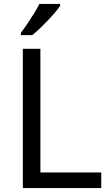

<svg xmlns="http://www.w3.org/2000/svg" viewBox="-20 -964 564 984"><path d="M97 0V-714H187V-80H499V0ZM288 -934Q279 -920 262 -900Q245 -880 224.5 -858.5Q204 -837 183.5 -817.5Q163 -798 145 -784H87V-796Q102 -815 119.5 -841Q137 -867 154 -894.5Q171 -922 182 -944H288Z"/></svg>

Font: Noto Sans Gunjala Gondi
Style: Regular
Weight: 400
Designer: Ek Type
Foundry: Ek Type
Version: Version 1.004